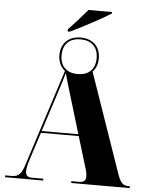

<svg xmlns="http://www.w3.org/2000/svg" viewBox="-62 -1008 820 1058"><g transform="rotate(5 348.0 -479.0)"><path d="M280 -842V-830H292C353 -859 472 -922 514 -950V-958H384C354 -922 310 -873 280 -842ZM6 0H217V-10H154C129 -10 119 -21 119 -44C119 -60 124 -82 133 -109L182 -261H391L442 -93C449 -73 452 -56 452 -41C452 -22 442 -10 415 -10H372V0H696V-10H689C657 -10 643 -25 626 -74L436 -622C454 -640 464 -665 464 -697C464 -765 418 -803 355 -803C292 -803 246 -765 246 -697C246 -659 261 -630 284 -612L113 -81C96 -27 81 -10 41 -10H6ZM355 -601C296 -601 258 -634 258 -697C258 -760 296 -793 355 -793C414 -793 452 -760 452 -697C452 -634 414 -601 355 -601ZM185 -271 258 -497C268 -530 280 -564 290 -601C299 -565 309 -533 319 -500L388 -271Z"/></g></svg>

Font: Noto Serif Display Condensed Black
Style: Regular
Weight: 900
Width: 3
Designer: Monotype Design Team
Foundry: Monotype Imaging Inc.
Version: Version 2.009